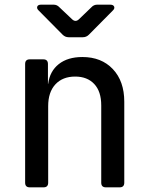

<svg xmlns="http://www.w3.org/2000/svg" viewBox="-20 -805 640 825"><path d="M108 0Q88 0 88 -20V-530Q88 -550 108 -550H166Q186 -550 186 -530V-445H187Q194 -499 232.5 -529.5Q271 -560 334 -560Q416 -560 465 -508Q514 -456 514 -368V-20Q514 0 494 0H435Q415 0 415 -20V-352Q415 -412 385 -444Q355 -476 303 -476Q249 -476 218 -442.5Q187 -409 187 -349V-20Q187 0 167 0ZM275 -645Q260 -645 249 -656L147 -759Q137 -768 140 -776.5Q143 -785 157 -785H210Q225 -785 235 -774L290 -722Q305 -708 320 -723L373 -774Q383 -785 398 -785H453Q467 -785 470.5 -776.5Q474 -768 464 -759L362 -656Q351 -645 336 -645Z"/></svg>

Font: Pitagon Sans Mono Medium
Style: Regular
Weight: 500
Monospace: yes
Designer: Travis Tran
Foundry: Pitagon
Version: Version 1.001; ttfautohint (v1.8.4.7-5d5b);gftools[0.9.26]